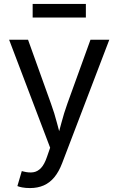

<svg xmlns="http://www.w3.org/2000/svg" viewBox="-20 -748 602 976"><path d="M68.4 197.8 90.8 121.6 100.1 124Q127 130.9 148.9 127.7Q170.9 124.5 188.5 106Q206.1 87.4 219.2 48.3L234.9 2.9L26.4 -545.9H122.6L238.8 -222.2Q257.3 -171.4 270 -121.6Q282.7 -71.8 296.9 -24.9H264.6Q278.8 -71.8 291.7 -121.8Q304.7 -171.9 322.8 -222.2L439.9 -545.9H535.6L295.9 81.5Q279.3 125 256.1 153.1Q232.9 181.2 202.1 194.6Q171.4 208 132.8 208Q109.4 208 92.3 204.6Q75.2 201.2 68.4 197.8ZM416.5 -728V-658.7H146V-728Z"/></svg>

Font: Adwaita Sans
Style: Regular
Weight: 400
Designer: Rasmus Andersson
Foundry: rsms
Version: Version 4.001;git-9221beed3